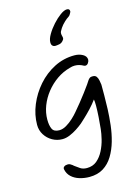

<svg xmlns="http://www.w3.org/2000/svg" viewBox="-160 -921 903 1284"><g transform="rotate(-15 292.0 -279.0)"><path d="M294 282Q259 282 226 272Q193 262 170.5 241Q148 220 142 188Q140 177 149.5 170Q159 163 175 163Q184 163 191 167Q198 171 205 176Q208 179 211 181.5Q214 184 217 186Q230 196 248 208Q266 220 293 220Q334 220 362 196.5Q390 173 408.5 136.5Q427 100 436.5 61Q446 22 449 -8Q453 -44 456 -89Q459 -134 459 -168Q459 -198 456 -211Q434 -181 408.5 -154Q383 -127 361.5 -107Q340 -87 330 -78Q312 -63 287.5 -47Q263 -31 236.5 -20Q210 -9 185 -9Q148 -9 116 -27Q84 -45 64.5 -76Q45 -107 45 -145Q45 -214 73 -282Q101 -350 150.5 -406.5Q200 -463 265.5 -496.5Q331 -530 406 -530Q438 -530 463 -516Q488 -502 488 -478Q488 -468 480 -456Q472 -444 460 -444Q455 -444 449 -447Q437 -454 422 -458.5Q407 -463 390 -463Q373 -463 355 -457Q306 -444 263.5 -414.5Q221 -385 188.5 -344Q156 -303 138 -256Q120 -209 120 -161Q120 -121 131.5 -96.5Q143 -72 180 -72Q204 -72 229.5 -87Q255 -102 277.5 -123Q300 -144 314 -161Q335 -185 358 -214Q381 -243 402 -270.5Q423 -298 437.5 -319Q452 -340 456 -347Q465 -358 471 -360.5Q477 -363 488 -363Q506 -363 514 -351.5Q522 -340 525 -324Q528 -308 530 -294V-218Q530 -177 528 -124.5Q526 -72 519.5 -15.5Q513 41 498 93.5Q483 146 457 189Q431 232 391 257Q351 282 294 282ZM298 -624Q288 -624 280.5 -631.5Q273 -639 273 -655Q273 -678 291 -709Q309 -740 336 -770Q363 -800 390.5 -820Q418 -840 437 -840Q456 -840 456 -822Q456 -818 452 -811Q449 -806 445.5 -800Q442 -794 436 -790Q420 -780 405.5 -766Q391 -752 387 -747Q380 -739 373 -728.5Q366 -718 361 -708Q358 -702 358 -694Q358 -685 360.5 -676.5Q363 -668 363 -661Q363 -656 360 -651Q347 -631 328.5 -627.5Q310 -624 298 -624Z"/></g></svg>

Font: Fuzzy Bubbles
Style: Regular
Weight: 400
Designer: Robert E. Leuschke
Foundry: Robert E. Leuschke
Version: Version 1.010; ttfautohint (v1.8.3)